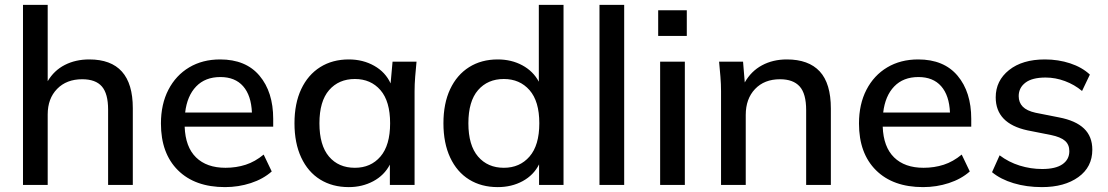

<svg xmlns="http://www.w3.org/2000/svg" viewBox="-20 -756 4531 785"><path d="M74 0V-736H175V-424Q201 -468 245 -490.5Q289 -513 345 -513Q523 -513 523 -314V0H422V-308Q422 -373 396.5 -402.5Q371 -432 316 -432Q252 -432 213.5 -392.5Q175 -353 175 -288V0Z M900 9Q777 9 707.5 -60Q638 -129 638 -251Q638 -330 668.5 -389Q699 -448 753.5 -480.5Q808 -513 880 -513Q985 -513 1041 -446.5Q1097 -380 1097 -270V-238H735Q738 -155 781.5 -112.5Q825 -70 902 -70Q946 -70 984.5 -82.5Q1023 -95 1058 -124L1091 -55Q1056 -24 1005.5 -7.5Q955 9 900 9ZM881 -441Q819 -441 782 -402.5Q745 -364 737 -296H1010Q1007 -366 974 -403.5Q941 -441 881 -441Z M1406 9Q1339 9 1289 -22Q1239 -53 1211.5 -112Q1184 -171 1184 -252Q1184 -333 1211.5 -391.5Q1239 -450 1289 -481.5Q1339 -513 1406 -513Q1464 -513 1510 -487Q1556 -461 1577 -415L1585 -504H1683Q1680 -473 1677.5 -442.5Q1675 -412 1675 -383V0H1574V-83Q1551 -39 1506 -15Q1461 9 1406 9ZM1431 -70Q1496 -70 1535.5 -116Q1575 -162 1575 -252Q1575 -342 1535.5 -387.5Q1496 -433 1431 -433Q1365 -433 1325.5 -387.5Q1286 -342 1286 -252Q1286 -162 1325 -116Q1364 -70 1431 -70Z M2015 9Q1948 9 1898 -22Q1848 -53 1820.5 -112Q1793 -171 1793 -252Q1793 -333 1820.5 -391.5Q1848 -450 1898 -481.5Q1948 -513 2015 -513Q2071 -513 2115.5 -489Q2160 -465 2183 -422V-736H2284V0H2184V-84Q2162 -40 2117 -15.5Q2072 9 2015 9ZM2040 -70Q2105 -70 2145 -116Q2185 -162 2185 -252Q2185 -342 2145 -387.5Q2105 -433 2040 -433Q1974 -433 1934.5 -387.5Q1895 -342 1895 -252Q1895 -162 1934.5 -116Q1974 -70 2040 -70Z M2431 0V-736H2532V0Z M2671 -609V-714H2788V-609ZM2679 0V-504H2780V0Z M2928 0V-383Q2928 -412 2925.5 -442.5Q2923 -473 2920 -504H3018L3025 -419Q3051 -465 3095.5 -489Q3140 -513 3197 -513Q3286 -513 3331.5 -464Q3377 -415 3377 -312V0H3276V-306Q3276 -373 3249.5 -402.5Q3223 -432 3169 -432Q3105 -432 3067 -392Q3029 -352 3029 -286V0Z M3754 9Q3631 9 3561.5 -60Q3492 -129 3492 -251Q3492 -330 3522.5 -389Q3553 -448 3607.5 -480.5Q3662 -513 3734 -513Q3839 -513 3895 -446.5Q3951 -380 3951 -270V-238H3589Q3592 -155 3635.5 -112.5Q3679 -70 3756 -70Q3800 -70 3838.5 -82.5Q3877 -95 3912 -124L3945 -55Q3910 -24 3859.5 -7.5Q3809 9 3754 9ZM3735 -441Q3673 -441 3636 -402.5Q3599 -364 3591 -296H3864Q3861 -366 3828 -403.5Q3795 -441 3735 -441Z M4240 9Q4177 9 4124 -7Q4071 -23 4036 -52L4067 -121Q4104 -93 4149 -79Q4194 -65 4241 -65Q4296 -65 4324 -84.5Q4352 -104 4352 -138Q4352 -165 4334 -180.5Q4316 -196 4277 -204L4181 -223Q4051 -251 4051 -358Q4051 -426 4105.5 -469.5Q4160 -513 4252 -513Q4307 -513 4355.5 -497Q4404 -481 4436 -451L4404 -384Q4373 -410 4334 -424.5Q4295 -439 4255 -439Q4200 -439 4172.5 -418Q4145 -397 4145 -363Q4145 -337 4161.5 -320Q4178 -303 4214 -295L4310 -276Q4378 -263 4412 -230.5Q4446 -198 4446 -144Q4446 -73 4389 -32Q4332 9 4240 9Z"/></svg>

Font: Mulish SemiBold
Style: Regular
Weight: 600
Designer: Vernon Adams
Foundry: Vernon Adams
Version: Version 3.603; ttfautohint (v1.8.3)